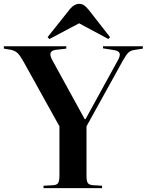

<svg xmlns="http://www.w3.org/2000/svg" viewBox="-33 -968 755 988"><path d="M221.2 -767.1 211.9 -776.9 328.1 -922.9Q350.1 -948.2 374 -948.2Q388.2 -948.2 398.7 -941.4Q409.2 -934.6 423.8 -917L533.2 -776.9L524.9 -767.1L374 -848.1ZM190.9 0V-12.2L242.2 -15.1Q260.7 -16.6 266.8 -27.3Q272.9 -38.1 272.9 -67.9V-317.9L86.9 -652.8Q70.3 -682.6 57.1 -695.1Q43.9 -707.5 22 -711.9L-13.2 -717.8V-730H308.1V-717.8L256.8 -711.9Q232.4 -709 227.5 -696.5Q222.7 -684.1 235.8 -659.2L402.8 -355H407.2L573.2 -657.2Q586.9 -681.6 582.5 -693.8Q578.1 -706.1 555.2 -710L497.1 -719.2V-730H702.1V-717.8L658.2 -710.9Q640.1 -708.5 628.4 -698Q616.7 -687.5 599.1 -655.8L412.1 -317.9V-64Q412.1 -36.6 418.7 -26.6Q425.3 -16.6 444.8 -15.1L492.2 -12.2V0Z"/></svg>

Font: Display Semibold
Style: Regular
Weight: 600
Designer: Latin by Veronika Burian and Jose Scaglione. Greek by Irene Vlachou. Cyrillic by Vera Evstafieva.
Foundry: TypeTogether
Version: Version 3.002